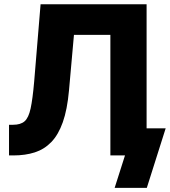

<svg xmlns="http://www.w3.org/2000/svg" viewBox="-20 -748 817 924"><path d="M23.4 0V-147.5H43Q79.1 -147.5 98.4 -164.3Q117.7 -181.2 127.4 -226.3Q137.2 -271.5 144.5 -356L175.3 -727.5H685.5V0H511.2V-580.1H335.9L312 -312.5Q303.7 -220.2 282.2 -159.7Q260.7 -99.1 226.8 -64.2Q192.9 -29.3 147.2 -14.6Q101.6 0 44.4 0ZM531.7 156.2 581.5 0H538.6V-130.4H777.3L686.5 156.2Z"/></svg>

Font: Inter 28pt ExtraBold
Style: Regular
Weight: 800
Designer: Rasmus Andersson
Foundry: rsms
Version: Version 4.001;git-66647c0bb